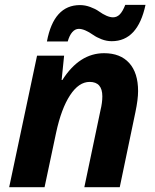

<svg xmlns="http://www.w3.org/2000/svg" viewBox="-20 -777 644 797"><path d="M443.8 -606Q422.4 -606 401.6 -614Q380.9 -622.1 367.2 -631.8Q331.1 -657.2 307.1 -657.2Q292 -657.2 280 -643.6Q268.1 -629.9 261.2 -605H174.8Q203.1 -755.9 312 -755.9Q333.5 -755.9 354.7 -748Q376 -740.2 389.6 -730.5Q425.3 -705.1 449.2 -705.1Q465.3 -705.1 477.3 -717.3Q489.3 -729.5 500 -756.8H584Q551.8 -606 443.8 -606ZM404.8 -377Q404.8 -437 352.1 -437Q307.1 -437 270.8 -381.6Q234.4 -326.2 212.9 -226.1L165 0H18.1L133.8 -545.9H246.1L235.8 -444.8H238.8Q309.6 -556.2 412.1 -556.2Q479.5 -556.2 516.4 -515.4Q553.2 -474.6 553.2 -398.9Q553.2 -364.3 542 -311L477.1 0H330.1L397 -318.8Q404.8 -350.6 404.8 -377Z"/></svg>

Font: Open Sans Hebrew
Style: Bold Italic
Weight: 700
Italic angle: -12°
Foundry: Ascender Corporation, Yanek Iontef
Version: Version 2.001;PS 002.001;hotconv 1.0.70;makeotf.lib2.5.58329